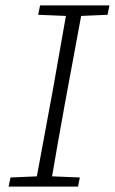

<svg xmlns="http://www.w3.org/2000/svg" viewBox="-20 -694 427 714"><path d="M12 0 19 -34 137 -39H155L277 -34L270 0ZM110 0 177 -362Q191 -440 204.5 -518Q218 -596 232 -674H289L222 -312Q208 -234 194 -156Q180 -78 167 0ZM122 -639 129 -674H387L380 -639L263 -634H244Z"/></svg>

Font: Source Serif 4 Light
Style: Italic
Weight: 300
Italic angle: -12°
Designer: Frank Grießhammer
Foundry: Adobe Systems Incorporated
Version: Version 4.004;hotconv 1.0.116;makeotfexe 2.5.65601